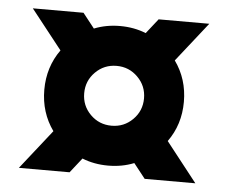

<svg xmlns="http://www.w3.org/2000/svg" viewBox="-41 -632 668 562"><g transform="rotate(5 293.0 -351.5)"><path d="M293 -263.7Q329.6 -263.7 355.2 -289.3Q380.9 -314.9 380.9 -351.6Q380.9 -388.2 355.2 -413.8Q329.6 -439.5 293 -439.5Q256.3 -439.5 230.7 -413.8Q205.1 -388.2 205.1 -351.6Q205.1 -314.9 230.7 -289.3Q256.3 -263.7 293 -263.7ZM216.8 -160.6 182.6 -117.2H33.7L125 -232.9Q87.9 -284.7 87.9 -351.6Q87.9 -418.5 125 -470.2L33.7 -585.9H182.6L216.8 -542.5Q252 -556.6 293 -556.6Q334 -556.6 369.1 -542.5L403.3 -585.9H552.2L460.9 -470.2Q498 -418.5 498 -351.6Q498 -284.7 460.9 -233.4L552.2 -117.2H403.3L369.1 -160.6Q334 -146.5 293 -146.5Q252 -146.5 216.8 -160.6Z"/></g></svg>

Font: Gerhaus
Style: Regular
Weight: 400
Designer: GGBotNet
Foundry: GGBotNet
Version: 1.01